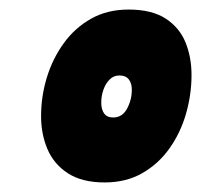

<svg xmlns="http://www.w3.org/2000/svg" viewBox="-20 -729 421 402"><path d="M199 -347Q152 -347 122.5 -366Q93 -385 79.5 -416.5Q66 -448 66 -486Q66 -527 78 -566.5Q90 -606 113.5 -638.5Q137 -671 171 -690Q205 -709 249 -709Q298 -709 327 -690Q356 -671 368.5 -640Q381 -609 381 -572Q381 -531 369.5 -491Q358 -451 335 -418.5Q312 -386 278 -366.5Q244 -347 199 -347ZM217 -483Q236 -483 246 -501.5Q256 -520 256 -541Q256 -555 249.5 -563Q243 -571 230 -571Q218 -571 209.5 -562.5Q201 -554 196.5 -541Q192 -528 192 -514Q192 -500 198 -491.5Q204 -483 217 -483Z"/></svg>

Font: Georama ExtraCondensed Thin Black
Style: Italic
Weight: 900
Italic angle: -9°
Version: Version 1.001